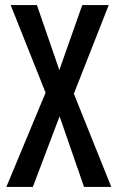

<svg xmlns="http://www.w3.org/2000/svg" viewBox="-20 -734 462 754"><path d="M5 0 159 -370 22 -714H125L213 -459L303 -714H407L270 -366L417 0H310L214 -277L109 0Z"/></svg>

Font: Noto Sans ExtraCondensed Medium
Style: Regular
Weight: 500
Width: 2
Designer: Monotype Design Team
Foundry: Monotype Imaging Inc.
Version: Version 2.013; ttfautohint (v1.8.4.7-5d5b)